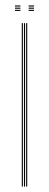

<svg xmlns="http://www.w3.org/2000/svg" viewBox="-20 -685 180 705"><path d="M76 0V-600H80V0ZM60 0V-600H64V0ZM68 0V-600H72V0ZM85 -661V-665H105V-661ZM35 -645V-649H55V-645ZM35 -653V-657H55V-653ZM35 -661V-665H55V-661ZM85 -645V-649H105V-645ZM85 -653V-657H105V-653Z"/></svg>

Font: Big Shoulders Inline Display SC Thin
Style: Regular
Weight: 100
Designer: Patric King
Foundry: XO Type Co
Version: Version 2.002